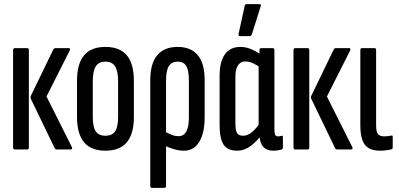

<svg xmlns="http://www.w3.org/2000/svg" viewBox="-20 -720 1923 925"><path d="M252 0Q247 0 244 -5L129 -243Q125 -250 129 -259L237 -482Q241 -488 245 -488H312Q316 -488 317 -485Q318 -482 316 -477L204 -255L326 -12Q331 0 320 0ZM51 0Q43 0 43 -10V-478Q43 -488 51 -488H112Q119 -488 119 -478V-10Q119 0 112 0Z M488 6Q419 6 385 -34.5Q351 -75 351 -157V-330Q351 -413 385 -453.5Q419 -494 488 -494Q557 -494 591 -453.5Q625 -413 625 -330V-157Q625 -75 591 -34.5Q557 6 488 6ZM488 -66Q520 -66 534.5 -87Q549 -108 549 -158V-328Q549 -378 534.5 -400.5Q520 -423 488 -423Q456 -423 441.5 -400.5Q427 -378 427 -328V-158Q427 -108 441.5 -87Q456 -66 488 -66Z M712 185Q704 185 704 175V-334Q704 -414 737.5 -454Q771 -494 836 -494Q900 -494 933 -454Q966 -414 966 -334V-157Q966 -79 940 -36.5Q914 6 866 6Q843 6 819 -1Q795 -8 769 -20V-88Q785 -80 803 -72Q821 -64 841 -64Q865 -64 877.5 -86.5Q890 -109 890 -154V-333Q890 -380 877.5 -401.5Q865 -423 836 -423Q807 -423 793.5 -401.5Q780 -380 780 -333V175Q780 185 773 185Z M1123 6Q1076 6 1057 -23.5Q1038 -53 1038 -117V-355Q1038 -399 1049 -430Q1060 -461 1082 -477.5Q1104 -494 1138 -494Q1167 -494 1195 -481Q1223 -468 1240 -455L1235 -394Q1217 -407 1198.5 -415.5Q1180 -424 1161 -424Q1147 -424 1136.5 -416Q1126 -408 1120 -392Q1114 -376 1114 -350V-126Q1114 -91 1122.5 -78.5Q1131 -66 1151 -66Q1173 -66 1194.5 -84Q1216 -102 1236 -133L1244 -76Q1219 -40 1188 -17Q1157 6 1123 6ZM1297 6Q1230 6 1230 -76V-96L1226 -100V-415L1230 -440V-478Q1230 -488 1238 -488H1294Q1302 -488 1302 -478V-98Q1302 -79 1305.5 -71Q1309 -63 1319 -63Q1324 -63 1329 -64Q1334 -65 1337 -66Q1343 -67 1343 -59V-9Q1343 -2 1335 1Q1316 6 1297 6ZM1136 -546Q1128 -546 1129 -555L1159 -692Q1160 -700 1169 -700H1230Q1240 -700 1236 -690L1193 -553Q1190 -546 1182 -546Z M1603 0Q1598 0 1595 -5L1480 -243Q1476 -250 1480 -259L1588 -482Q1592 -488 1596 -488H1663Q1667 -488 1668 -485Q1669 -482 1667 -477L1555 -255L1677 -12Q1682 0 1671 0ZM1402 0Q1394 0 1394 -10V-478Q1394 -488 1402 -488H1463Q1470 -488 1470 -478V-10Q1470 0 1463 0Z M1811 6Q1777 6 1756 -6.5Q1735 -19 1725.5 -46Q1716 -73 1716 -115V-478Q1716 -488 1723 -488H1785Q1792 -488 1792 -478V-115Q1792 -85 1801.5 -74Q1811 -63 1830 -63Q1840 -63 1849 -64Q1858 -65 1866 -67Q1872 -69 1872 -59V-10Q1872 -3 1867 -1Q1856 2 1842 4Q1828 6 1811 6Z"/></svg>

Font: Sofia Sans Extra Condensed Medium
Style: Regular
Weight: 500
Version: Version 4.100